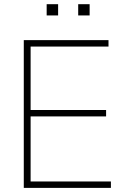

<svg xmlns="http://www.w3.org/2000/svg" viewBox="-20 -914 609 934"><path d="M507.8 -718.8V-687.5H128.9V-378.9H496.1V-347.7H128.9V-31.2H519.5V0H95.7V-718.8ZM360.4 -893.6H416V-838.9H360.4ZM207 -893.6H262.7V-838.9H207Z"/></svg>

Font: Min Sans VF VF
Style: Regular
Weight: 400
Designer: Jinseong-Kim, NotoSansCJK, Nunito
Foundry: Jinseong-Kim
Version: Version 1.420;Glyphs 3.1.2 (3151)